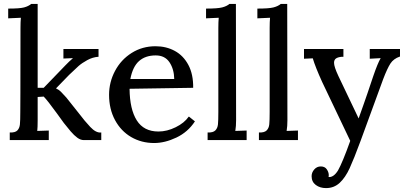

<svg xmlns="http://www.w3.org/2000/svg" viewBox="-20 -712 2070 984"><path d="M499 6H410Q393 6 376.5 -6Q360 -18 342 -39Q324 -60 307 -82L273 -129Q223 -198 204 -217L173 -215V-96Q173 -59 171 -41L230 -43V6H30V-33H31Q58 -32 69 -43.5Q80 -55 82 -74Q84 -93 84 -138Q84 -148 84.5 -237.5Q85 -327 85 -568Q85 -600 87 -621L22 -618V-668H23Q81 -668 103.5 -674Q126 -680 140 -692H173V-262H204L315 -377Q334 -397 354 -414L305 -412V-461H485V-421H484Q455 -419 427.5 -404Q400 -389 383 -374Q366 -359 334 -328L267 -259Q282 -252 292 -242Q302 -232 320 -212L386 -129Q413 -93 442.5 -61.5Q472 -30 498 -33H499Z M770 21Q705 21 652.5 -9.5Q600 -40 569.5 -96.5Q539 -153 539 -226Q539 -291 569.5 -348.5Q600 -406 654.5 -440.5Q709 -475 777 -475Q832 -475 876 -451Q920 -427 945.5 -379Q971 -331 970 -262H969L643 -257H644Q645 -152 681 -95Q717 -38 792 -38Q836 -38 880.5 -60Q925 -82 947 -114H949L979 -90Q943 -35 884 -7Q825 21 770 21ZM648 -307H873Q872 -358 848.5 -393Q825 -428 778 -428Q725 -428 692.5 -399Q660 -370 648 -307Z M1244 6H1044V-33H1045Q1072 -32 1083.5 -43.5Q1095 -55 1097 -74.5Q1099 -94 1099 -138V-568Q1099 -600 1101 -621L1036 -618V-668H1037Q1095 -668 1118.5 -674Q1142 -680 1156 -692H1189L1190 -96Q1190 -65 1186 -41L1244 -43Z M1507 6H1307V-33H1308Q1335 -32 1346.5 -43.5Q1358 -55 1360 -74.5Q1362 -94 1362 -138V-568Q1362 -600 1364 -621L1299 -618V-668H1300Q1358 -668 1381.5 -674Q1405 -680 1419 -692H1452L1453 -96Q1453 -65 1449 -41L1507 -43Z M2030 -422H2029Q1997 -411 1981 -386.5Q1965 -362 1944 -307L1828 10Q1794 102 1772 150Q1750 198 1721 225Q1692 252 1651 252Q1620 252 1598.5 236Q1577 220 1577 191Q1577 172 1590.5 156.5Q1604 141 1624 141Q1645 141 1655 156Q1665 171 1665 186Q1665 191 1664 195Q1675 197 1687.5 189Q1700 181 1712 162Q1735 122 1775 10L1631 -292Q1596 -369 1583 -413L1538 -411V-461H1740V-421H1731Q1711 -419 1701.5 -412Q1692 -405 1692 -390Q1692 -370 1714 -323L1818 -105Q1832 -143 1843 -175.5Q1854 -208 1863 -233L1893 -322Q1916 -389 1931 -414L1875 -411V-461H2030Z"/></svg>

Font: Sumana
Style: Regular
Weight: 400
Designer: Cyreal, Alexei Vanyashin (Devanagari), Olga Karpushina (Latin)
Foundry: Cyreal
Version: Version 1.015;PS 001.015;hotconv 1.0.70;makeotf.lib2.5.58329